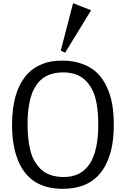

<svg xmlns="http://www.w3.org/2000/svg" viewBox="-20 -1167 790 1207"><path d="M55.7 0ZM389.6 -835.9 361.8 -848.6 439.5 -1147 552.7 -1102.5ZM593.8 -59.6Q515.6 20 375 20Q172.9 20.5 98.6 -146.5Q55.7 -242.2 55.7 -382.8Q55.7 -598.6 155.3 -705.1Q190.4 -742.2 244.9 -764.2Q299.3 -786.1 370.1 -786.1Q440.9 -786.1 497.8 -765.1Q554.7 -744.1 591.3 -708Q627.9 -671.9 651.9 -619.9Q675.8 -567.9 685.5 -509.8Q695.3 -451.7 695.3 -383.5Q695.3 -315.4 685.8 -258.1Q676.3 -200.7 653.1 -148.4Q629.9 -96.2 593.8 -59.6ZM597.7 -382.8Q597.7 -533.2 558.1 -606.4Q520.5 -676.3 458 -698.7Q421.9 -711.9 378.9 -711.9Q335.9 -711.9 303.2 -701.7Q270.5 -691.4 247.8 -674.1Q225.1 -656.7 207.8 -630.9Q190.4 -605 180.4 -577.4Q170.4 -549.8 164.1 -515.6Q153.3 -457.5 153.3 -398.7Q153.3 -339.8 157 -303Q160.6 -266.1 169.4 -227.3Q178.2 -188.5 194.8 -158.2Q211.4 -128.9 235.8 -104.5Q286.6 -54.7 380.4 -54.2Q597.7 -54.2 597.7 -382.8Z"/></svg>

Font: Dhyana
Style: Regular
Weight: 400
Foundry: Vernon Adams
Version: Version 1.002; ttfautohint (v0.8.51-6076)